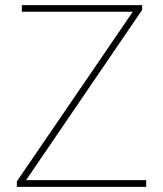

<svg xmlns="http://www.w3.org/2000/svg" viewBox="-20 -731 638 751"><path d="M82 -26.4H551.8V0H45.9V-21.5L499.5 -685.1H65.4V-710.9H536.1V-692.4Z"/></svg>

Font: Roboto Thin
Style: Regular
Weight: 250
Designer: Google
Version: Version 2.134; 2016